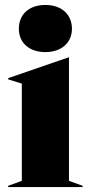

<svg xmlns="http://www.w3.org/2000/svg" viewBox="-20 -754 366 774"><path d="M13 0H313V-5L258 -25V-523H257L13 -439V-434L68 -417V-25L13 -5ZM56 -638C56 -583 96 -544 163 -544C229 -544 270 -583 270 -638C270 -695 229 -734 163 -734C96 -734 56 -695 56 -638Z"/></svg>

Font: Nyght Serif Dark
Style: Regular
Weight: 800
Designer: Maksym Kobuzan
Version: Version 0.410;Glyphs 3.1.2 (3151)